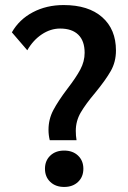

<svg xmlns="http://www.w3.org/2000/svg" viewBox="-20 -730 506 760"><path d="M172 -216Q172 -258 191 -294Q210 -330 247 -379Q281 -423 298 -455Q315 -487 315 -521Q315 -568 290 -592.5Q265 -617 218 -617Q180 -617 145.5 -594Q111 -571 88 -531L27 -602Q56 -653 110 -681.5Q164 -710 232 -710Q330 -710 384.5 -662Q439 -614 439 -530Q439 -485 418.5 -449Q398 -413 357 -363Q319 -318 299.5 -284.5Q280 -251 280 -212Q280 -192 283 -175H177Q172 -195 172 -216ZM158 -62Q158 -94 179 -114Q200 -134 234 -134Q268 -134 289 -114Q310 -94 310 -62Q310 -30 289 -10Q268 10 234 10Q200 10 179 -10Q158 -30 158 -62Z"/></svg>

Font: Sarabun SemiBold
Style: Regular
Weight: 600
Designer: Suppakit Chalermlarp | Katatrad Co.,Ltd.
Foundry: Cadson Demak Co.,Ltd.
Version: Version 1.000; ttfautohint (v1.6)